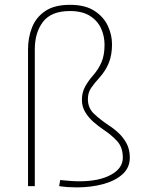

<svg xmlns="http://www.w3.org/2000/svg" viewBox="-20 -791 634 816"><path d="M231.4 0Q250 2.9 269 4.2Q288.1 5.4 306.6 5.4Q366.2 5.4 417.5 -8.3Q468.8 -22 500.2 -50Q531.7 -78.1 531.7 -121.1Q531.7 -155.3 518.3 -180.7Q504.9 -206.1 484.4 -225.3Q463.9 -244.6 441.4 -258.8Q407.2 -281.7 380.4 -306.6Q353.5 -331.5 353.5 -369.6Q353.5 -397 367.2 -417.2Q380.9 -437.5 404.8 -463.4Q429.7 -491.7 442.9 -524.9Q456.1 -558.1 456.1 -603Q456.1 -643.1 438.2 -681.4Q420.4 -719.7 381.1 -745.1Q341.8 -770.5 277.3 -770.5Q211.4 -770.5 172.4 -744.1Q133.3 -717.8 116.2 -674.6Q99.1 -631.3 99.1 -581.1V0H127.9V-581.1Q127.9 -653.3 163.1 -698.7Q198.2 -744.1 277.3 -744.1Q329.1 -744.1 361.6 -723.9Q394 -703.6 409.2 -670.9Q424.3 -638.2 424.3 -600.6Q424.3 -556.2 411.1 -525.9Q397.9 -495.6 375 -469.7Q355.5 -447.8 341.8 -422.9Q328.1 -397.9 328.1 -366.7Q328.1 -338.4 341.8 -315.2Q355.5 -292 376.5 -273.4Q397.5 -254.9 419.4 -240.2Q451.7 -219.2 476.8 -192.4Q502 -165.5 502 -121.1Q502 -75.7 451.4 -48.1Q400.9 -20.5 317.9 -20.5Q298.3 -20.5 277.3 -22.2Q256.3 -23.9 235.8 -25.9Z"/></svg>

Font: Estedad VF
Style: Regular
Weight: 100
Designer: Amin Abedi
Version: Version 7.3